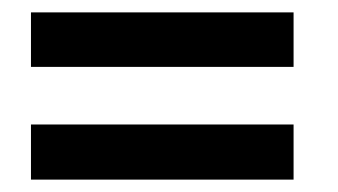

<svg xmlns="http://www.w3.org/2000/svg" viewBox="-20 -453 546 310"><path d="M30 -163V-252H454V-163ZM30 -345V-433H454V-345Z"/></svg>

Font: Manuale ExtraBold
Style: Italic
Weight: 800
Italic angle: -11°
Designer: Eduardo Tunni / Pablo Cosgaya
Foundry: Eduardo Tunni / Pablo Cosgaya
Version: Version 1.002